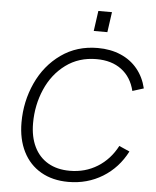

<svg xmlns="http://www.w3.org/2000/svg" viewBox="-60 -951 820 1011"><g transform="rotate(5 350.0 -446.0)"><path d="M66.5 -281.5Q66.5 -392.5 111.2 -490.2Q156 -588 239.2 -647.2Q322.5 -706.5 433 -706.5Q500.5 -706.5 554.2 -683.5Q608 -660.5 643.2 -617.5Q678.5 -574.5 692.5 -515.5L633.5 -497Q616 -569 563.8 -608.2Q511.5 -647.5 431.5 -647.5Q338 -647.5 269 -596.5Q200 -545.5 163.8 -461.8Q127.5 -378 127.5 -282.5Q127.5 -210.5 153 -158Q178.5 -105.5 226.5 -77.5Q274.5 -49.5 341.5 -49.5Q423 -49.5 487.8 -89.8Q552.5 -130 590.5 -202.5L646 -178Q600.5 -89.5 519.8 -40Q439 9.5 339 9.5Q255.5 9.5 194 -26Q132.5 -61.5 99.5 -127.2Q66.5 -193 66.5 -281.5ZM418.5 -901H490.5L475.5 -794H403.5Z"/></g></svg>

Font: HK Grotesk Light
Style: Italic
Weight: 300
Italic angle: -16°
Designer: Alfredo Marco Pradil
Foundry: Hanken Design Co.
Version: Version 3.001